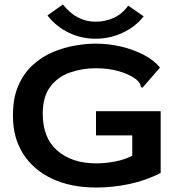

<svg xmlns="http://www.w3.org/2000/svg" viewBox="-20 -827 790 858"><path d="M410 11Q296 11 212.5 -28.5Q129 -68 83.5 -139.5Q38 -211 38 -307Q37 -387 61.5 -443.5Q86 -500 127 -537Q168 -574 217 -594.5Q266 -615 316 -623.5Q366 -632 407 -632Q465 -632 520.5 -619Q576 -606 622 -582Q668 -558 695 -525L622 -441L615 -434L609 -440Q608 -448 604.5 -454.5Q601 -461 589 -472Q557 -496 510.5 -509Q464 -522 408 -522Q346 -522 291.5 -502.5Q237 -483 204 -438.5Q171 -394 171 -319Q171 -210 236.5 -153.5Q302 -97 410 -97Q450 -97 493 -105Q536 -113 571 -131V-222H409V-330H698V-54Q631 -20 557.5 -4.5Q484 11 410 11ZM553 -802 622 -754Q585 -707 528 -680.5Q471 -654 407 -654Q343 -654 287 -681Q231 -708 192 -758L261 -807Q322 -730 407 -730Q450 -730 488 -747Q526 -764 553 -802Z"/></svg>

Font: Inconsolata ExtraExpanded ExtraBold
Style: Regular
Weight: 800
Width: 8
Monospace: yes
Designer: Raph Levien, Cyreal, Brenton Simpson
Foundry: Raph Levien, Cyreal, Google
Version: Version 3.001; ttfautohint (v1.8.2.53-6de2)